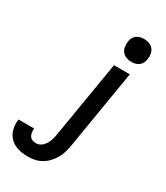

<svg xmlns="http://www.w3.org/2000/svg" viewBox="-299 -847 1009 1167"><g transform="rotate(30 205.0 -263.5)"><path d="M100 223Q76 223 53 219.5Q30 216 9.5 206.5Q-11 197 -27 181.5Q-43 166 -52 146Q-61 126 -63.5 103Q-66 80 -63 56H47Q46 70 47.5 83Q49 96 55.5 107Q62 118 74 123Q86 128 100 128Q112 128 123.5 123.5Q135 119 144.5 110Q154 101 161 90Q168 79 172.5 67.5Q177 56 180 44Q183 32 185 20L275 -520H386L294 35Q290 59 283 82.5Q276 106 263.5 127.5Q251 149 233.5 168Q216 187 193.5 200Q171 213 147 218Q123 223 100 223ZM355 -590Q336 -590 318.5 -597Q301 -604 290 -618Q279 -632 276.5 -651Q274 -670 277 -689Q279 -703 285.5 -715Q292 -727 303.5 -735.5Q315 -744 328.5 -747Q342 -750 355 -750Q374 -750 392 -743Q410 -736 420.5 -722Q431 -708 434 -689Q437 -670 433 -651Q431 -637 424.5 -625Q418 -613 406.5 -604.5Q395 -596 381.5 -593Q368 -590 355 -590Z"/></g></svg>

Font: Iosevka QP
Style: Bold Italic
Weight: 700
Italic angle: -9°
Designer: Belleve Invis
Foundry: Belleve Invis
Version: Version 20.0.0; ttfautohint (v1.8.4)